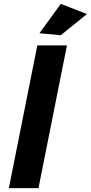

<svg xmlns="http://www.w3.org/2000/svg" viewBox="-20 -978 472 998"><path d="M328 -742 180 0H26L174 -742ZM296 -958 432 -905 296 -795 185 -805Z"/></svg>

Font: Gontserrat SemiBold
Style: Italic
Weight: 600
Italic angle: -11.3°
Designer: Julieta Ulanovsky
Foundry: Julieta Ulanovsky
Version: Version 6.001